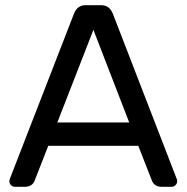

<svg xmlns="http://www.w3.org/2000/svg" viewBox="-20 -720 720 740"><path d="M166 -158 114 -25Q105 0 75 0H38Q29 0 22.5 -6.5Q16 -13 16 -22Q16 -27 20 -36L265 -667Q278 -700 310 -700H370Q402 -700 415 -667L659 -36Q663 -27 663 -22Q663 -13 656.5 -6.5Q650 0 641 0H604Q574 0 565 -25L513 -158ZM478 -248 340 -605 201 -248Z"/></svg>

Font: Contemporary
Style: Regular
Weight: 400
Designer: Victor Tran
Foundry: Victor Tran
Version: Version 1.100